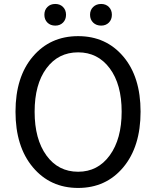

<svg xmlns="http://www.w3.org/2000/svg" viewBox="-20 -928 781 961"><path d="M57.6 -369.1Q57.6 -543 144.5 -645Q231.4 -747.1 371.1 -747.1Q510.7 -747.1 597.2 -645Q683.6 -543 683.6 -369.1Q683.6 -194.3 597.2 -90.8Q510.7 12.7 371.1 12.7Q231.4 12.7 144.5 -90.8Q57.6 -194.3 57.6 -369.1ZM371.1 -68.4Q469.7 -68.4 529.3 -150.4Q588.9 -232.4 588.9 -369.1Q588.9 -505.9 529.3 -585.9Q469.7 -666 371.1 -666Q271.5 -666 212.4 -585.9Q153.3 -505.9 153.3 -368.7Q153.3 -231.4 212.4 -149.9Q271.5 -68.4 371.1 -68.4ZM256.8 -799.8Q232.4 -799.8 217.3 -814.9Q202.1 -830.1 202.1 -854Q202.1 -877.9 217.3 -893.1Q232.4 -908.2 256.8 -908.2Q280.3 -908.2 295.4 -893.1Q310.5 -877.9 310.5 -854Q310.5 -830.1 295.4 -814.9Q280.3 -799.8 256.8 -799.8ZM486.3 -799.8Q461.9 -799.8 446.3 -814.9Q430.7 -830.1 430.7 -854Q430.7 -877.9 446.3 -893.1Q461.9 -908.2 486.3 -908.2Q509.8 -908.2 524.9 -893.1Q540 -877.9 540 -854Q540 -830.1 524.9 -814.9Q509.8 -799.8 486.3 -799.8Z"/></svg>

Font: Gen Jyuu Gothic Regular
Style: Regular
Weight: 400
Designer: [Source Han Sans]
Ryoko NISHIZUKA  (kana & ideographs); Paul D. Hunt (Latin, Greek & Cyrillic); Wenlong ZHANG  (bopomofo
Version: Version 1.002.20150607